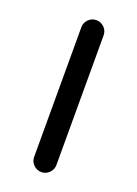

<svg xmlns="http://www.w3.org/2000/svg" viewBox="-108 -591 441 617"><g transform="rotate(20 113.0 -282.0)"><path d="M75.2 -60.5V-503.9Q75.2 -519.5 86.4 -530.8Q97.7 -542 113.3 -542Q128.9 -542 140.1 -530.8Q151.4 -519.5 151.4 -503.9V-60.5Q151.4 -44.9 140.1 -33.7Q128.9 -22.5 113.3 -22.5Q97.7 -22.5 86.4 -33.7Q75.2 -44.9 75.2 -60.5Z"/></g></svg>

Font: Gen Jyuu Gothic P Normal
Style: Regular
Weight: 300
Designer: [Source Han Sans]
Ryoko NISHIZUKA  (kana & ideographs); Paul D. Hunt (Latin, Greek & Cyrillic); Wenlong ZHANG  (bopomofo
Version: Version 1.002.20150607